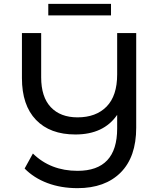

<svg xmlns="http://www.w3.org/2000/svg" viewBox="-20 -872 827 998"><path d="M688 -700V-208Q688 -56 607 25Q526 106 383 106Q297 106 226.5 79.5Q156 53 108 4L151 -74Q243 16 383 16Q589 16 589 -204V-275Q519 -173 372 -173Q240 -173 167 -249Q94 -325 94 -466V-700H194V-470Q194 -368 244 -315Q294 -262 383 -262Q479 -262 534 -318Q589 -374 589 -485V-700ZM231 -852H557V-792H231Z"/></svg>

Font: Montserrat Alternates Medium
Style: Regular
Weight: 500
Designer: Julieta Ulanovsky
Foundry: Julieta Ulanovsky
Version: Version 7.200